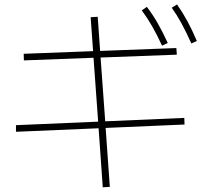

<svg xmlns="http://www.w3.org/2000/svg" viewBox="-20 -798 904 851"><path d="M417 -229.5 50.8 -213.9V-243.2L415 -258.8L394.5 -542L85.9 -530.3L85 -559.6L392.6 -571.3L381.8 -721.7L413.1 -723.6L423.8 -572.3L761.7 -585L763.7 -555.7L425.8 -543L446.3 -260.3L796.9 -275.4L797.9 -246.1L448.2 -231L466.8 30.3L435.5 32.2ZM608.4 -752 630.9 -767.6Q657.7 -732.4 679.4 -694.3Q701.2 -656.2 723.6 -607.4L698.2 -595.7Q675.3 -645 654.3 -681.6Q633.3 -718.3 608.4 -752ZM741.2 -763.7 764.6 -778.3Q790 -742.2 811 -703.4Q832 -664.6 852.5 -616.2L828.1 -605.5Q805.2 -656.2 784.9 -693.6Q764.6 -731 741.2 -763.7Z"/></svg>

Font: Pretendard GOV Thin
Style: Regular
Weight: 100
Designer: Base glyphs from Inter by Rasmus Andersson; Hangeul glyphs from Noto Sans CJK(Source Han Sans) by Jang Soo-young and Kan
Foundry: Kil Hyung-jin
Version: Version 1.309